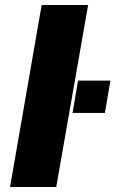

<svg xmlns="http://www.w3.org/2000/svg" viewBox="-20 -745 460 765"><path d="M20 0 146 -725.1H331.1L204.1 0ZM269 -294.9 291 -423.8H419.9L397.9 -294.9Z"/></svg>

Font: Archivo Expanded ExtraBold
Style: Italic
Weight: 800
Width: 7
Italic angle: -10°
Designer: Hector Gatti
Foundry: Omnibus-Type
Version: Version 2.001